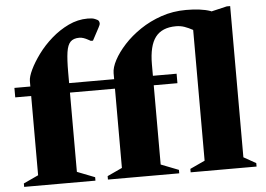

<svg xmlns="http://www.w3.org/2000/svg" viewBox="-52 -819 1228 888"><g transform="rotate(-5 562.0 -375.0)"><path d="M25 0V-16L94 -48V-416H20V-460H94V-485Q94 -505 109.5 -537.5Q125 -570 152 -607Q179 -644 216 -676.5Q253 -709 296 -729.5Q339 -750 385 -750Q395 -750 403.5 -749Q412 -748 419 -745Q432 -740 435.5 -735Q439 -730 439 -723Q439 -719 437 -714.5Q435 -710 432 -704L401 -646H391L378 -653Q369 -658 359 -661.5Q349 -665 339 -665Q312 -665 298 -651Q284 -637 279 -603.5Q274 -570 274 -510V-460H483V-488Q483 -514 501 -548Q519 -582 551.5 -617.5Q584 -653 628.5 -683Q673 -713 727 -731.5Q781 -750 842 -750Q875 -750 903.5 -746.5Q932 -743 955 -735Q958 -734 959 -733L1031 -750H1047V-48L1104 -16V0H798V-16L867 -48V-655Q847 -666 828.5 -672.5Q810 -679 789 -679Q724 -679 693.5 -639Q663 -599 663 -513V-460H773V-416H663V-48L745 -16V0H414V-16L483 -48V-416H274V-48L356 -16V0Z"/></g></svg>

Font: Spectral SC ExtraBold
Style: Regular
Weight: 800
Designer: Jean-Baptiste Levee
Foundry: Production Type
Version: Version 2.001